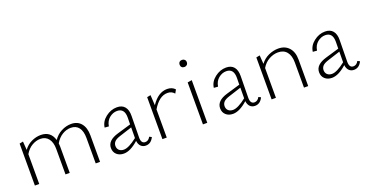

<svg xmlns="http://www.w3.org/2000/svg" viewBox="-34 -1182 3326 1750"><g transform="rotate(-20 1629.0 -307.0)"><path d="M587 -415Q649 -415 683.5 -373Q718 -331 718 -257V0H676V-247Q676 -312 649.5 -347.5Q623 -383 571 -383Q529 -383 489 -358.5Q449 -334 422 -287Q424 -267 424 -257V0H383V-247Q383 -311 355 -347Q327 -383 277 -383Q236 -383 195.5 -359.5Q155 -336 128 -289V0H86V-407L121 -414L127 -331Q157 -373 202 -394Q247 -415 292 -415Q388 -415 415 -322Q445 -367 491.5 -391Q538 -415 587 -415Z M1217 -62 1239 -51Q1213 4 1162 4Q1133 4 1114.5 -14.5Q1096 -33 1092 -67Q1013 4 949 4Q907 4 880.5 -20Q854 -44 854 -84Q854 -157 960 -188L1092 -227L1093 -292Q1094 -383 1021 -383Q981 -383 946.5 -355Q912 -327 904 -276L864 -279Q871 -336 921.5 -375.5Q972 -415 1031 -415Q1081 -415 1106.5 -384Q1132 -353 1131 -296L1128 -86Q1128 -28 1168 -28Q1199 -28 1217 -62ZM899 -88Q899 -61 916 -45.5Q933 -30 961 -30Q1009 -30 1091 -95L1092 -198L971 -159Q930 -146 914.5 -128.5Q899 -111 899 -88Z M1518 -415Q1566 -415 1594 -384L1575 -350Q1550 -380 1509 -380Q1428 -380 1365 -273V0H1323V-407L1358 -414L1364 -314Q1431 -415 1518 -415Z M1737 -549Q1721 -549 1711.5 -558.5Q1702 -568 1702 -583Q1702 -599 1711.5 -608.5Q1721 -618 1737 -618Q1752 -618 1762 -608.5Q1772 -599 1772 -583Q1772 -568 1762 -558.5Q1752 -549 1737 -549ZM1716 0V-407L1758 -414V0Z M2276 -62 2298 -51Q2272 4 2221 4Q2192 4 2173.5 -14.5Q2155 -33 2151 -67Q2072 4 2008 4Q1966 4 1939.5 -20Q1913 -44 1913 -84Q1913 -157 2019 -188L2151 -227L2152 -292Q2153 -383 2080 -383Q2040 -383 2005.5 -355Q1971 -327 1963 -276L1923 -279Q1930 -336 1980.5 -375.5Q2031 -415 2090 -415Q2140 -415 2165.5 -384Q2191 -353 2190 -296L2187 -86Q2187 -28 2227 -28Q2258 -28 2276 -62ZM1958 -88Q1958 -61 1975 -45.5Q1992 -30 2020 -30Q2068 -30 2150 -95L2151 -198L2030 -159Q1989 -146 1973.5 -128.5Q1958 -111 1958 -88Z M2596 -415Q2661 -415 2699 -373Q2737 -331 2737 -257V0H2696V-244Q2696 -310 2666.5 -346.5Q2637 -383 2582 -383Q2538 -383 2495 -359.5Q2452 -336 2424 -289V0H2382V-407L2417 -414L2423 -330Q2455 -373 2502 -394Q2549 -415 2596 -415Z M3236 -62 3258 -51Q3232 4 3181 4Q3152 4 3133.5 -14.5Q3115 -33 3111 -67Q3032 4 2968 4Q2926 4 2899.5 -20Q2873 -44 2873 -84Q2873 -157 2979 -188L3111 -227L3112 -292Q3113 -383 3040 -383Q3000 -383 2965.5 -355Q2931 -327 2923 -276L2883 -279Q2890 -336 2940.5 -375.5Q2991 -415 3050 -415Q3100 -415 3125.5 -384Q3151 -353 3150 -296L3147 -86Q3147 -28 3187 -28Q3218 -28 3236 -62ZM2918 -88Q2918 -61 2935 -45.5Q2952 -30 2980 -30Q3028 -30 3110 -95L3111 -198L2990 -159Q2949 -146 2933.5 -128.5Q2918 -111 2918 -88Z"/></g></svg>

Font: EauTest Light
Style: Regular
Weight: 300
Designer: Christian Thalmann (Catharsis Fonts)
Version: Version 0.001;PS 000.001;hotconv 1.0.88;makeotf.lib2.5.64775